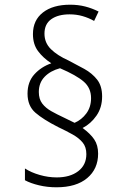

<svg xmlns="http://www.w3.org/2000/svg" viewBox="-20 -786 540 816"><path d="M220 10Q181 10 145.5 1.5Q110 -7 86 -20V-70Q112 -53 148.5 -42.5Q185 -32 221 -32Q278 -32 312.5 -58.5Q347 -85 347 -131Q347 -161 331.5 -180Q316 -199 289.5 -214Q263 -229 227 -246Q164 -278 130.5 -307Q97 -336 97 -388Q97 -438 126 -470Q155 -502 198 -517Q163 -540 141.5 -569Q120 -598 120 -641Q120 -700 162.5 -733Q205 -766 278 -766Q312 -766 341.5 -758.5Q371 -751 399 -737L380 -697Q357 -710 331 -717.5Q305 -725 276 -725Q227 -725 198 -704.5Q169 -684 169 -643Q169 -604 196.5 -577Q224 -550 271 -529Q306 -511 338.5 -493Q371 -475 392.5 -448Q414 -421 414 -376Q414 -329 390 -294.5Q366 -260 331 -242Q364 -218 380.5 -193.5Q397 -169 397 -133Q397 -68 350.5 -29Q304 10 220 10ZM297 -264Q327 -277 347 -304Q367 -331 367 -369Q367 -412 336 -439Q305 -466 235 -496Q194 -485 169.5 -459.5Q145 -434 145 -395Q145 -365 159.5 -346Q174 -327 198 -313.5Q222 -300 250 -287Z"/></svg>

Font: Noto Sans Mono ExtraCondensed Light
Style: Regular
Weight: 300
Width: 2
Designer: Monotype Design Team
Foundry: Monotype Imaging Inc.
Version: Version 2.014; ttfautohint (v1.8.4.7-5d5b)